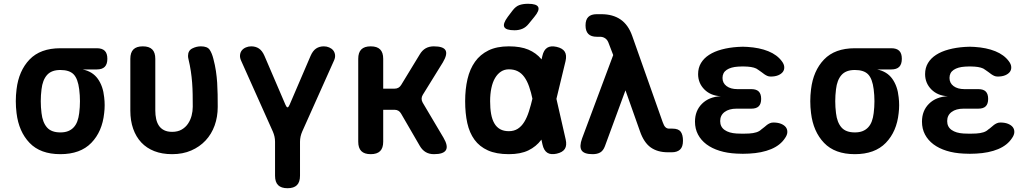

<svg xmlns="http://www.w3.org/2000/svg" viewBox="-20 -805 5440 1015"><path d="M416.4 -437.9Q469.2 -427.4 497.1 -388.3Q525 -349.2 530.7 -291Q533.3 -270 533.3 -249Q533.3 -228 530.7 -207Q520.7 -109.5 462.8 -49.8Q404.9 10 299.1 10Q193.3 10 136.2 -49.8Q79.2 -109.5 67.5 -207Q63.5 -238.5 63.5 -270Q63.5 -301.5 67.5 -333Q79.2 -430.8 136.2 -490.4Q193.3 -550 299.1 -550H491.8Q520.2 -550 533.9 -536.3Q547.5 -522.7 547.5 -494.3Q547.5 -465.9 533.9 -451.9Q520.2 -437.9 491.8 -437.9ZM299.1 -105Q323.2 -105 340.3 -111.9Q357.5 -118.8 369.7 -132Q381.9 -145.1 388.8 -163.9Q395.7 -182.6 398.7 -207Q402.7 -238.5 402.7 -270Q402.7 -301.5 398.7 -333Q391.7 -388.8 369.3 -411.9Q347 -435 299.1 -435Q251.9 -435 228.5 -408.4Q205.1 -381.8 199.5 -333Q195.5 -301.5 195.5 -270Q195.5 -238.5 199.5 -207Q205.1 -158.2 228.2 -131.6Q251.2 -105 299.1 -105Z M669 -494Q669 -527.5 685.2 -543.7Q701.5 -560 735 -560Q768.5 -560 784.8 -543.7Q801 -527.5 801 -494V-220.5Q801 -196.8 805.5 -176.3Q809.9 -155.8 820.1 -140.6Q830.3 -125.3 847.5 -116.7Q864.6 -108 890 -108Q919.4 -108 940 -119.8Q960.7 -131.6 973.7 -150.9Q986.8 -170.1 992.9 -193.6Q999 -217.1 999 -240.5Q999 -275.3 998.5 -306.5Q998 -337.6 995.7 -367.9Q993.4 -398.2 988.8 -428.8Q984.2 -459.5 976 -494Q975 -498.4 974.5 -501.7Q974 -505.1 974 -509.5Q974 -537.3 995.9 -548.6Q1017.9 -560 1042 -560Q1076.2 -560 1088.4 -541.9Q1100.6 -523.8 1108 -494Q1116.9 -460.5 1121.5 -429.3Q1126.1 -398.2 1128.1 -367.5Q1130 -336.9 1130.5 -305.6Q1131 -274.3 1131 -239.8Q1131 -187 1114.6 -141.4Q1098.1 -95.8 1066.8 -62.3Q1035.4 -28.7 990.9 -9.4Q946.4 10 890 10Q836.9 10 795.9 -6Q754.9 -22 726.9 -51.9Q698.9 -81.8 683.9 -124.6Q669 -167.3 669 -219.8Z M1500 190Q1466.5 190 1450.2 173.7Q1434 157.5 1434 124V-55.4Q1434 -69.8 1431 -83.2Q1428 -96.6 1422.3 -109.7L1254.1 -485.5Q1247.3 -501.1 1249 -515Q1250.7 -528.9 1258.5 -538.7Q1266.3 -548.5 1279.6 -554.2Q1292.8 -560 1307.8 -560Q1331.7 -560 1349 -548.4Q1366.3 -536.8 1378 -509.9L1489.3 -250.6Q1495 -237.5 1500 -237.5Q1505 -237.5 1510.7 -250.6L1622 -509.9Q1633.7 -536.8 1651 -548.4Q1668.3 -560 1692.2 -560Q1707.2 -560 1720.4 -554.2Q1733.7 -548.5 1741.5 -538.7Q1749.3 -528.9 1751.2 -515Q1753 -501.1 1745.9 -485.5L1577.7 -109.7Q1572 -96.6 1569 -83.2Q1566 -69.8 1566 -55.4V124Q1566 157.5 1549.8 173.7Q1533.5 190 1500 190Z M1939.8 10Q1906.3 10 1890 -6.3Q1873.8 -22.5 1873.8 -56V-494Q1873.8 -527.5 1890 -543.7Q1906.3 -560 1939.8 -560Q1973.3 -560 1989.6 -543.7Q2005.8 -527.5 2005.8 -494V-336.3H2065.6Q2077.7 -336.3 2086.4 -341.4Q2095.1 -346.4 2101.1 -356.5L2199 -517.3Q2211.8 -539 2230.2 -549.5Q2248.6 -560 2273.3 -560Q2323.7 -560 2335.3 -539.1Q2346.8 -518.3 2321.2 -475.3L2214.8 -303.3Q2208.8 -293.2 2208.8 -282.9Q2208.8 -272.7 2214.5 -262.6L2324.5 -77Q2350.1 -33.3 2337.4 -11.7Q2324.7 10 2274.3 10Q2248.9 10 2230.5 -0.9Q2212.1 -11.7 2199.3 -33.7L2100.4 -204.2Q2094.7 -214.3 2086 -219.5Q2077.3 -224.7 2065.2 -224.7H2005.8V-56Q2005.8 -22.5 1989.6 -6.3Q1973.3 10 1939.8 10Z M2774.9 -679.1Q2760 -660.5 2741.4 -652.8Q2722.8 -645 2699.8 -645Q2654.5 -645 2645.9 -662.3Q2637.3 -679.5 2664.3 -716L2689.2 -748.9Q2706.2 -771.3 2725.5 -778.1Q2744.8 -785 2771.6 -785Q2817.5 -785 2825.4 -767.4Q2833.3 -749.9 2804.6 -715.5ZM2970.5 -67.7Q2977.6 -36.3 2966.1 -18.1Q2954.6 0.2 2923.2 7.3Q2891.8 14.4 2873.4 2.5Q2855 -9.3 2847.9 -40.7L2796 -277.3Q2787.7 -317.3 2777.1 -347.4Q2766.5 -377.6 2751.7 -397.9Q2737 -418.2 2717.1 -428.3Q2697.2 -438.5 2670 -438.5Q2646.7 -438.5 2628.4 -426.5Q2610.1 -414.5 2597.2 -392.7Q2584.3 -371 2577.7 -339.7Q2571 -308.5 2571 -270H2439Q2439 -334 2451.4 -387Q2463.8 -440 2491.1 -478.5Q2518.4 -517 2562.4 -538.5Q2606.4 -560 2670 -560Q2732.1 -560 2773.3 -542.6Q2814.4 -525.1 2841.5 -492.7Q2868.6 -460.2 2885.5 -413.8Q2902.4 -367.3 2915.4 -309.3ZM2847.2 -509.3Q2854.3 -540.7 2872.7 -552.5Q2891.1 -564.4 2922.5 -557.3Q2953.9 -550.2 2965.4 -531.9Q2976.9 -513.7 2969.8 -482.3L2915.4 -257Q2901.4 -199 2884.5 -150Q2867.6 -101 2841 -65.5Q2814.4 -30 2773.3 -10Q2732.1 10 2670 10Q2603.6 10 2559.2 -10Q2514.9 -30 2488.3 -66.5Q2461.7 -103 2450.3 -154.5Q2439 -206 2439 -270H2571Q2571 -232.2 2576.3 -202.6Q2581.6 -173 2593.4 -152.8Q2605.1 -132.5 2624.1 -122Q2643 -111.5 2670 -111.5Q2697.2 -111.5 2717.1 -124.2Q2737 -136.9 2751.4 -160.3Q2765.8 -183.6 2776.2 -216.3Q2786.7 -249 2796 -289Z M3177.8 -31.9Q3169 -8.5 3153.3 0.7Q3137.5 10 3112.8 10Q3067.5 10 3054.5 -10.3Q3041.6 -30.5 3057.1 -73.1L3221.7 -513.9L3196.2 -580.4Q3190 -595.7 3178.3 -603.1Q3166.7 -610.6 3152.1 -610.6H3134.9Q3104.8 -610.6 3090.1 -625.6Q3075.4 -640.7 3075.4 -670.8Q3075.4 -700.9 3090.1 -715.4Q3104.8 -730 3134.9 -730H3158.8Q3219.8 -730 3260.7 -701.9Q3301.5 -673.7 3322 -615.6L3483.3 -159.3Q3489.8 -140.1 3497.8 -132.6Q3505.7 -125 3517.3 -125H3535Q3566.4 -125 3578.5 -108.8Q3590.5 -92.5 3590.5 -61.1Q3590.5 -28.3 3575 -14.2Q3559.4 0 3531.5 0H3510.9Q3456 0 3419.9 -25.7Q3383.9 -51.4 3363.3 -110.6L3286.5 -327.5Z M4113.1 -481.4Q4125 -465.9 4125.9 -451.1Q4126.8 -436.2 4118.7 -425.2Q4110.6 -414.2 4094.2 -407.2Q4077.8 -400.3 4054.1 -400.3Q4044.2 -400.3 4036 -403.9Q4027.9 -407.5 4020.6 -412.6Q4013.3 -417.7 4005.5 -423.9Q3997.7 -430.1 3988.2 -436Q3979.3 -443.6 3965 -447.5Q3950.8 -451.5 3932.1 -452.8Q3919.4 -453.8 3906.9 -453.8Q3894.3 -453.8 3881.6 -452.8Q3843.7 -450.5 3821.6 -435.7Q3799.5 -420.9 3799.5 -392.9Q3799.5 -366 3820.9 -349.9Q3842.3 -333.8 3879.1 -333.8H3952.2Q3978.5 -333.8 3991.1 -321.2Q4003.8 -308.5 4003.8 -282.2Q4003.8 -255.9 3991.1 -243.2Q3978.5 -230.6 3952.2 -230.6H3874Q3833.9 -230.6 3810.6 -213Q3787.2 -195.5 3787.2 -165Q3787.2 -134.4 3810.6 -118Q3833.9 -101.5 3874 -99.2Q3890.5 -98.2 3907.1 -98.2Q3923.8 -98.2 3940.3 -99.2Q3962.2 -100.5 3978.2 -105.5Q3994.3 -110.5 4004.6 -120.6Q4013.5 -126.5 4020.6 -133Q4027.8 -139.6 4034.9 -144.9Q4042.1 -150.1 4050.2 -153.7Q4058.4 -157.3 4068.6 -157.3Q4092.3 -157.3 4109.2 -150.4Q4126.1 -143.4 4134.4 -132.4Q4142.6 -121.4 4142.2 -106.5Q4141.8 -91.7 4130.2 -75.2Q4105.6 -37.2 4056.6 -16.7Q4007.5 3.7 3940.3 7Q3923.8 8 3907.1 8Q3890.5 8 3874 7Q3824.6 4.7 3784.1 -7.9Q3743.7 -20.4 3714.7 -42.1Q3685.8 -63.8 3669.9 -94Q3654 -124.2 3654 -161.9Q3654 -219.8 3691.2 -256.6Q3728.4 -293.4 3790.5 -296.3Q3736.7 -298.9 3703.6 -332.2Q3670.5 -365.6 3670.5 -413.3Q3670.5 -446.2 3685.7 -471.7Q3701 -497.2 3728.6 -515Q3756.2 -532.9 3795.3 -543.4Q3834.5 -554 3881.6 -557Q3894.3 -558 3906.9 -558Q3919.4 -558 3932.1 -557Q3995.4 -553 4041.8 -534.1Q4088.2 -515.2 4113.1 -481.4Z M4616.4 -437.9Q4669.2 -427.4 4697.1 -388.3Q4725 -349.2 4730.7 -291Q4733.3 -270 4733.3 -249Q4733.3 -228 4730.7 -207Q4720.7 -109.5 4662.8 -49.8Q4604.9 10 4499.1 10Q4393.3 10 4336.2 -49.8Q4279.2 -109.5 4267.5 -207Q4263.5 -238.5 4263.5 -270Q4263.5 -301.5 4267.5 -333Q4279.2 -430.8 4336.2 -490.4Q4393.3 -550 4499.1 -550H4691.8Q4720.2 -550 4733.9 -536.3Q4747.5 -522.7 4747.5 -494.3Q4747.5 -465.9 4733.9 -451.9Q4720.2 -437.9 4691.8 -437.9ZM4499.1 -105Q4523.2 -105 4540.3 -111.9Q4557.5 -118.8 4569.7 -132Q4581.9 -145.1 4588.8 -163.9Q4595.7 -182.6 4598.7 -207Q4602.7 -238.5 4602.7 -270Q4602.7 -301.5 4598.7 -333Q4591.7 -388.8 4569.3 -411.9Q4547 -435 4499.1 -435Q4451.9 -435 4428.5 -408.4Q4405.1 -381.8 4399.5 -333Q4395.5 -301.5 4395.5 -270Q4395.5 -238.5 4399.5 -207Q4405.1 -158.2 4428.2 -131.6Q4451.2 -105 4499.1 -105Z M5313.1 -481.4Q5325 -465.9 5325.9 -451.1Q5326.8 -436.2 5318.7 -425.2Q5310.6 -414.2 5294.2 -407.2Q5277.8 -400.3 5254.1 -400.3Q5244.2 -400.3 5236 -403.9Q5227.9 -407.5 5220.6 -412.6Q5213.3 -417.7 5205.5 -423.9Q5197.7 -430.1 5188.2 -436Q5179.3 -443.6 5165 -447.5Q5150.8 -451.5 5132.1 -452.8Q5119.4 -453.8 5106.9 -453.8Q5094.3 -453.8 5081.6 -452.8Q5043.7 -450.5 5021.6 -435.7Q4999.5 -420.9 4999.5 -392.9Q4999.5 -366 5020.9 -349.9Q5042.3 -333.8 5079.1 -333.8H5152.2Q5178.5 -333.8 5191.1 -321.2Q5203.8 -308.5 5203.8 -282.2Q5203.8 -255.9 5191.1 -243.2Q5178.5 -230.6 5152.2 -230.6H5074Q5033.9 -230.6 5010.6 -213Q4987.2 -195.5 4987.2 -165Q4987.2 -134.4 5010.6 -118Q5033.9 -101.5 5074 -99.2Q5090.5 -98.2 5107.1 -98.2Q5123.8 -98.2 5140.3 -99.2Q5162.2 -100.5 5178.2 -105.5Q5194.3 -110.5 5204.6 -120.6Q5213.5 -126.5 5220.6 -133Q5227.8 -139.6 5234.9 -144.9Q5242.1 -150.1 5250.2 -153.7Q5258.4 -157.3 5268.6 -157.3Q5292.3 -157.3 5309.2 -150.4Q5326.1 -143.4 5334.4 -132.4Q5342.6 -121.4 5342.2 -106.5Q5341.8 -91.7 5330.2 -75.2Q5305.6 -37.2 5256.6 -16.7Q5207.5 3.7 5140.3 7Q5123.8 8 5107.1 8Q5090.5 8 5074 7Q5024.6 4.7 4984.1 -7.9Q4943.7 -20.4 4914.7 -42.1Q4885.8 -63.8 4869.9 -94Q4854 -124.2 4854 -161.9Q4854 -219.8 4891.2 -256.6Q4928.4 -293.4 4990.5 -296.3Q4936.7 -298.9 4903.6 -332.2Q4870.5 -365.6 4870.5 -413.3Q4870.5 -446.2 4885.7 -471.7Q4901 -497.2 4928.6 -515Q4956.2 -532.9 4995.3 -543.4Q5034.5 -554 5081.6 -557Q5094.3 -558 5106.9 -558Q5119.4 -558 5132.1 -557Q5195.4 -553 5241.8 -534.1Q5288.2 -515.2 5313.1 -481.4Z"/></svg>

Font: Maple Mono
Style: Regular
Weight: 400
Monospace: yes
Designer: subframe7536
Version: Version 7.300